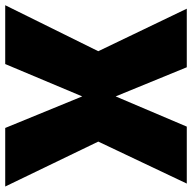

<svg xmlns="http://www.w3.org/2000/svg" viewBox="-22 -662 719 718"><g transform="rotate(90 337.0 -303.5)"><path d="M170 -312 11 -643H230L339 -377L452 -643H665L508 -312L676 36H457L339 -252L218 36H-2Z"/></g></svg>

Font: Lalezar
Style: Bold
Weight: 700
Designer: Borna Izadpanah
Foundry: Borna Izadpanah
Version: Version 1.003;January 24, 2021;FontCreator 13.0.0.2683 64-bi